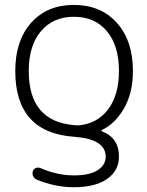

<svg xmlns="http://www.w3.org/2000/svg" viewBox="-20 -576 605 792"><path d="M300.8 -58.6Q379.9 -64.5 425.3 -124Q470.7 -183.6 470.7 -283.2Q470.7 -387.7 420.9 -447.3Q371.1 -506.8 285.2 -506.8Q199.2 -506.8 148.9 -447.3Q98.6 -387.7 98.6 -283.2Q98.6 -74.2 288.1 -59.6Q291 -59.6 294.9 -59.1Q298.8 -58.6 300.8 -58.6ZM528.3 -283.2Q528.3 -190.4 489.3 -125Q452.1 -63.5 400.4 -40Q398.4 -39.1 398.4 -37.1Q398.4 -35.2 400.4 -34.2Q470.7 -7.8 470.7 70.3Q470.7 127.9 421.9 162.1Q373 196.3 285.2 196.3Q207 196.3 131.8 165Q122.1 161.1 117.2 151.4Q112.3 141.6 115.2 130.9Q118.2 121.1 127.4 117.2Q136.7 113.3 146.5 117.2Q215.8 147.5 285.2 147.5Q349.6 147.5 382.8 126Q416 104.5 416 70.3Q416 -2 287.1 -11.7Q43 -28.3 43 -283.2Q43 -408.2 108.4 -481.9Q173.8 -555.7 284.7 -555.7Q395.5 -555.7 461.9 -481.9Q528.3 -408.2 528.3 -283.2Z"/></svg>

Font: Gen Jyuu Gothic P Light
Style: Regular
Weight: 200
Designer: [Source Han Sans]
Ryoko NISHIZUKA  (kana & ideographs); Paul D. Hunt (Latin, Greek & Cyrillic); Wenlong ZHANG  (bopomofo
Version: Version 1.002.20150607